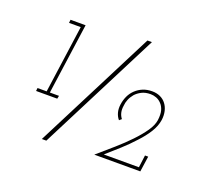

<svg xmlns="http://www.w3.org/2000/svg" viewBox="-122 -921 1314 1125"><g transform="rotate(20 534.5 -358.0)"><path d="M606 -20H825L835 -97H855L841 0H554Q605 -44 653.5 -86.5Q702 -129 740 -169Q779 -210 804.5 -247Q830 -284 835 -317Q840 -355 833 -379Q826 -403 811 -418Q797 -433 779 -439.5Q761 -446 744 -446Q711 -446 688 -434Q665 -422 650 -405Q635 -387 627 -367Q619 -347 618 -329Q614 -305 618.5 -285.5Q623 -266 635 -251L621 -239Q607 -255 600.5 -278Q594 -301 598 -329Q602 -358 613.5 -382.5Q625 -407 644.5 -425.5Q664 -444 689.5 -454.5Q715 -465 747 -465Q775 -465 797.5 -454.5Q820 -444 834 -425Q848 -407 854 -381.5Q860 -356 856 -326Q850 -286 825.5 -247Q801 -208 765 -170Q730 -131 688.5 -93.5Q647 -56 606 -20ZM234 19Q331 -171 426 -358Q521 -545 618 -735H646Q549 -545 454 -358Q359 -171 262 19ZM108 -253H165L224 -675H151L153 -695H247L185 -253H242L238 -234H106Z"/></g></svg>

Font: Josefin Slab Light
Style: Italic
Weight: 300
Italic angle: -12°
Designer: Santiago Orozco
Foundry: Typemade
Version: Version 2.000